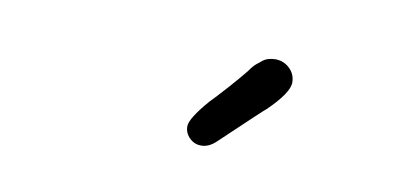

<svg xmlns="http://www.w3.org/2000/svg" viewBox="-31 -682 588 276"><g transform="rotate(10 262.5 -543.5)"><path d="M246.1 -497.1Q246.1 -508.3 271 -537.1Q277.8 -543.9 295.9 -564Q310.1 -580.1 317.9 -589.8L321.8 -595.2Q325.7 -600.1 328.4 -602.1Q331.1 -604 335 -607.4Q338.9 -610.8 344 -612.3Q349.1 -613.8 354 -613.8Q366.2 -613.8 375 -605.5Q383.8 -597.2 383.8 -585Q383.8 -569.8 354 -541Q352.1 -540 293 -483.9Q281.7 -472.7 270 -473.1Q260.3 -473.1 253.2 -480.2Q246.1 -487.3 246.1 -497.1Z"/></g></svg>

Font: CMU Typewriter Text
Style: LightOblique
Weight: 200
Italic angle: -9.46001°
Version: Version 0.7.0